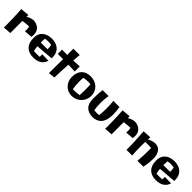

<svg xmlns="http://www.w3.org/2000/svg" viewBox="417 -2290 3929 3929"><g transform="rotate(45 2381.0 -326.0)"><path d="M592 -248C595 -270 597 -290 597 -308C597 -519 391 -519 391 -519C391 -519 305 -519 230 -465C230 -483 231 -501 231 -519L43 -503C53 -355 59 -206 59 -56C59 -32 59 -9 57 15L231 3C230 -81 230 -165 230 -250V-347C290 -357 350 -363 410 -365C416 -338 419 -310 419 -282C419 -266 417 -250 416 -234Z M1196 -246C1196 -438 1071 -519 916 -519C768 -519 637 -444 637 -268C637 -51 761 27 916 27C1043 27 1148 -24 1184 -148L1000 -152C1002 -140 1002 -129 1002 -117C1002 -104 1001 -91 1000 -78C971 -76 944 -75 915 -75C888 -75 861 -76 832 -78C823 -118 817 -158 814 -198L1196 -229ZM809 -301C809 -343 810 -380 814 -416C845 -422 875 -425 905 -425C935 -425 965 -422 993 -416C1001 -379 1005 -341 1005 -301H809Z M1719 -519C1658 -515 1599 -512 1539 -510C1543 -567 1548 -625 1554 -683H1369C1370 -624 1371 -565 1371 -505H1272C1254 -505 1237 -506 1220 -506V-382C1259 -382 1298 -383 1337 -383H1372V-331C1372 -214 1371 -96 1369 23L1512 9C1515 -121 1521 -251 1529 -380C1592 -378 1656 -375 1719 -372Z M2132 -101C2085 -93 2038 -89 1993 -89C1977 -89 1962 -89 1947 -90C1936 -164 1930 -232 1930 -301C1930 -335 1932 -370 1934 -405C1977 -415 2021 -420 2066 -420C2088 -420 2110 -419 2132 -416C2136 -362 2137 -311 2137 -259C2137 -208 2136 -156 2132 -101ZM2313 -255C2313 -430 2184 -535 2025 -535C1867 -535 1755 -446 1755 -255C1755 -100 1867 26 2025 26C2184 26 2313 -100 2313 -255Z M2899 -310C2899 -361 2895 -431 2881 -507H2704C2711 -443 2715 -369 2715 -294C2715 -225 2711 -156 2704 -95C2681 -92 2657 -90 2635 -90C2612 -90 2589 -92 2565 -95C2552 -156 2547 -226 2547 -295C2547 -369 2553 -443 2565 -507H2394C2377 -415 2378 -251 2378 -238C2378 -62 2469 31 2647 31C2856 14 2899 -143 2899 -310Z M3523 -248C3526 -270 3528 -290 3528 -308C3528 -519 3322 -519 3322 -519C3322 -519 3236 -519 3161 -465C3161 -483 3162 -501 3162 -519L2974 -503C2984 -355 2990 -206 2990 -56C2990 -32 2990 -9 2988 15L3162 3C3161 -81 3161 -165 3161 -250V-347C3221 -357 3281 -363 3341 -365C3347 -338 3350 -310 3350 -282C3350 -266 3348 -250 3347 -234Z M4119 -255C4119 -373 4071 -499 3928 -499C3928 -499 3836 -498 3762 -446L3766 -515L3581 -504C3596 -271 3602 -222 3602 12H3766C3759 -96 3756 -165 3756 -231C3756 -276 3757 -320 3759 -373C3788 -375 3817 -376 3844 -376C3873 -376 3902 -375 3931 -372C3932 -340 3932 -307 3932 -275C3932 -179 3927 -84 3919 12H4089C4111 -77 4119 -169 4119 -255Z M4744 -246C4744 -438 4619 -519 4464 -519C4316 -519 4185 -444 4185 -268C4185 -51 4309 27 4464 27C4591 27 4696 -24 4732 -148L4548 -152C4550 -140 4550 -129 4550 -117C4550 -104 4549 -91 4548 -78C4519 -76 4492 -75 4463 -75C4436 -75 4409 -76 4380 -78C4371 -118 4365 -158 4362 -198L4744 -229ZM4357 -301C4357 -343 4358 -380 4362 -416C4393 -422 4423 -425 4453 -425C4483 -425 4513 -422 4541 -416C4549 -379 4553 -341 4553 -301H4357Z"/></g></svg>

Font: Galindo
Style: Regular
Weight: 400
Designer: Astigmatic (AOETI)
Foundry: Astigmatic (AOETI)
Version: Version 1.000